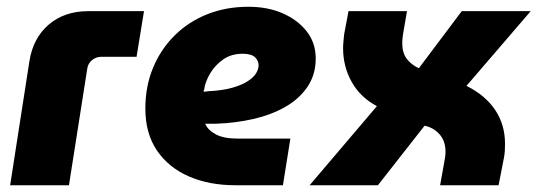

<svg xmlns="http://www.w3.org/2000/svg" viewBox="-20 -548 1590 568"><path d="M10 0 67 -367Q78 -436 124.5 -475.5Q171 -515 241 -515H406L384 -380H280Q264 -380 252 -370Q240 -360 238 -344L184 0Z M676 0Q599 0 539 -26Q479 -52 444.5 -102.5Q410 -153 410 -227Q410 -293 433 -348Q456 -403 497 -443.5Q538 -484 593.5 -506Q649 -528 715 -528Q772 -528 816.5 -508.5Q861 -489 887.5 -455Q914 -421 914 -375Q914 -327 889.5 -291Q865 -255 823.5 -231.5Q782 -208 729.5 -196Q677 -184 620 -182Q611 -182 603 -182Q595 -182 587 -182Q595 -163 618.5 -150.5Q642 -138 682 -138H839L817 0ZM582 -277Q585 -277 588 -277Q591 -277 594 -278Q638 -280 667.5 -288.5Q697 -297 714 -308.5Q731 -320 738 -332Q745 -344 745 -355Q745 -369 734 -379Q723 -389 698 -389Q664 -389 640 -372Q616 -355 601.5 -330.5Q587 -306 584 -283Q583 -281 582.5 -279.5Q582 -278 582 -277Z M896 0 1095 -234Q1046 -260 1020.5 -305.5Q995 -351 995 -405Q995 -415 996 -425Q997 -435 998 -446L1011 -515H1184L1172 -445Q1171 -438 1170.5 -432Q1170 -426 1170 -420Q1170 -392 1183 -374.5Q1196 -357 1219 -346L1346 -515H1550L1360 -294Q1416 -266 1445 -222.5Q1474 -179 1474 -123Q1474 -113 1473.5 -103Q1473 -93 1471 -82L1455 0H1282L1296 -78Q1297 -84 1297.5 -89Q1298 -94 1298 -99Q1298 -131 1280 -151Q1262 -171 1236 -176L1098 0Z"/></svg>

Font: MuseoModerno Thin ExtraBold
Style: Italic
Weight: 800
Italic angle: -9°
Version: Version 1.003